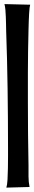

<svg xmlns="http://www.w3.org/2000/svg" viewBox="348 -488 160 897"><g transform="rotate(-90 428.5 -40.0)"><path d="M0 -90.8Q11.7 -86.9 37.1 -85.4Q62.5 -84 90.8 -83.5Q119.1 -83 145.5 -83Q171.9 -83 186.5 -83Q325.2 -83 461.4 -85Q597.7 -86.9 735.4 -91.8Q748 -91.8 764.2 -92.3Q780.3 -92.8 797.4 -93.3Q814.5 -93.8 830.1 -95.2Q845.7 -96.7 857.4 -99.6L854.5 20.5Q846.7 17.6 814.5 15.6Q782.2 13.7 736.8 12.7Q691.4 11.7 639.2 10.7Q586.9 9.8 538.6 9.8Q490.2 9.8 452.1 9.8Q414.1 9.8 398.4 9.8Q250 9.8 102.5 12.7Q78.1 12.7 52.2 12.7Q26.4 12.7 2.9 17.6Z"/></g></svg>

Font: Cherry Cream Soda
Style: Regular
Weight: 400
Designer: Font Diner, Inc
Foundry: Font Diner, Inc
Version: Version 1.000